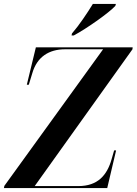

<svg xmlns="http://www.w3.org/2000/svg" viewBox="-41 -954 693 974"><path d="M324 -784 322 -774H333C402 -811 513 -890 544 -924L547 -934H430C402 -888 359 -824 324 -784ZM-21 0H503L548 -191H538L525 -146C502 -65 455 -10 356 -10H135L631 -704L632 -714H141L95 -524H105L123 -583C147 -666 208 -704 289 -704H482L-19 -11Z"/></svg>

Font: Noto Serif Display SemiCondensed SemiBold
Style: Italic
Weight: 600
Width: 4
Italic angle: -12°
Designer: Monotype Design Team
Foundry: Monotype Imaging Inc.
Version: Version 2.009